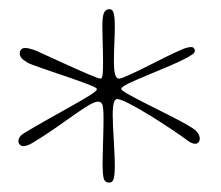

<svg xmlns="http://www.w3.org/2000/svg" viewBox="-20 -678 470 408"><path d="M212 -290Q202 -290 200 -300.5Q198 -311 198 -327Q198 -330 198.2 -343.5Q198.5 -357 199 -374.5Q199.5 -392 199.8 -406.8Q200 -421.5 200 -427Q200 -449.5 197.5 -455.8Q195 -462 188.5 -462Q181.5 -462 168.8 -454.5Q156 -447 138 -434.2Q120 -421.5 97.5 -405.8Q75 -390 48.5 -374Q37.5 -367.5 29 -367.5Q25 -367.5 22 -370.8Q19 -374 19 -378Q19 -382 21.5 -386.2Q24 -390.5 31 -395Q53.5 -408.5 80 -423.5Q106.5 -438.5 130.8 -452Q155 -465.5 170.5 -475.2Q186 -485 186 -488.5Q186 -491.5 171.2 -497.2Q156.5 -503 134.2 -510.8Q112 -518.5 88.2 -526.5Q64.5 -534.5 46 -541.5Q39 -544 30.5 -550.2Q22 -556.5 22 -564.5Q22 -568.5 23.5 -571Q25 -573.5 27.5 -574.8Q30 -576 33 -576Q40 -576 48.5 -573.2Q57 -570.5 65 -566.5Q88 -556 116.5 -543Q145 -530 167.2 -520.5Q189.5 -511 193.5 -511Q197.5 -511 198.2 -521Q199 -531 199 -544.5Q199 -554.5 198.8 -565.2Q198.5 -576 198.2 -586.8Q198 -597.5 197.8 -606.8Q197.5 -616 197.5 -622.5Q197.5 -643 201 -650.8Q204.5 -658.5 212.5 -658.5Q219.5 -658.5 221.8 -649.5Q224 -640.5 224 -619Q224 -611.5 223.5 -599.2Q223 -587 222.5 -573Q222 -559 222 -546Q222 -532 224.2 -521.5Q226.5 -511 233 -511Q237.5 -511 253 -518Q268.5 -525 289 -535.2Q309.5 -545.5 330 -555.8Q350.5 -566 364.5 -572Q378 -578 386.5 -578Q389 -578 390.8 -576.8Q392.5 -575.5 393.2 -573.8Q394 -572 394 -570Q394 -566 389.8 -563Q385.5 -560 378.5 -556Q364 -548 340.5 -538Q317 -528 293.2 -518.2Q269.5 -508.5 253.5 -500.8Q237.5 -493 237.5 -489Q237.5 -486.5 252.2 -478Q267 -469.5 289.5 -458.2Q312 -447 335.2 -435.2Q358.5 -423.5 375.8 -413.8Q393 -404 397.5 -399Q401 -395.5 402.8 -391.2Q404.5 -387 404.5 -383.5Q404.5 -379 402 -375.8Q399.5 -372.5 394.5 -372.5Q391.5 -372.5 387.8 -374Q384 -375.5 379 -379Q368 -387.5 346 -402.2Q324 -417 299.8 -432Q275.5 -447 255.8 -457.2Q236 -467.5 229 -467.5Q224 -467.5 221.8 -459.2Q219.5 -451 219.5 -434Q219.5 -422.5 220.2 -408.8Q221 -395 221.8 -380.5Q222.5 -366 223.2 -351.8Q224 -337.5 224 -324.5Q224 -309.5 222 -299.8Q220 -290 212 -290Z"/></svg>

Font: Gluten Thin Thin
Style: Regular
Weight: 250
Version: Version 1.300